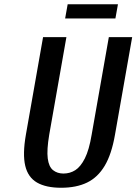

<svg xmlns="http://www.w3.org/2000/svg" viewBox="-20 -875 643 905"><path d="M268 10Q197 10 154.5 -14.5Q112 -39 99 -93.5Q86 -148 102 -240L183 -700H293L212 -240Q200 -168 205 -128.5Q210 -89 230 -73Q250 -57 279 -57Q310 -57 335 -73Q360 -89 380 -128.5Q400 -168 412 -240L493 -700H603L522 -240Q506 -148 473.5 -93.5Q441 -39 390.5 -14.5Q340 10 268 10ZM287 -788 299 -855H536L524 -788Z"/></svg>

Font: Cuprum SemiBold
Style: Italic
Weight: 600
Italic angle: -10°
Version: Version 3.000